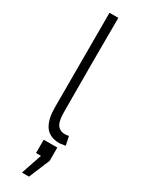

<svg xmlns="http://www.w3.org/2000/svg" viewBox="-256 -759 773 1039"><g transform="rotate(30 130.0 -240.0)"><path d="M202.1 14.2Q168.9 14.2 145.5 2.7Q122.1 -8.8 108.9 -30.5Q95.7 -52.2 89.8 -79.6Q84 -106.9 84 -143.1V-732.9H139.2Q137.7 -473.1 139.2 -159.2Q139.2 -137.7 139.9 -123.5Q140.6 -109.4 144.3 -92.8Q147.9 -76.2 154.5 -66.4Q161.1 -56.6 173.3 -49.8Q185.5 -43 203.1 -43Q212.4 -43 227.1 -45.9L238.8 8.8Q207.5 14.2 202.1 14.2ZM106 252.9 149.9 123H119.1V40H204.1V123L149.9 252.9Z"/></g></svg>

Font: Kreadon Light
Style: Regular
Weight: 300
Designer: kohakuno
Foundry: StudioGnu
Version: Version 1.000;Glyphs 3.1.2 (3151)